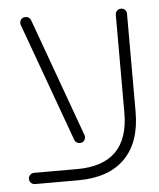

<svg xmlns="http://www.w3.org/2000/svg" viewBox="-44 -562 497 600"><g transform="rotate(-5 205.0 -261.5)"><path d="M24.4 -17.8Q24.4 -24.8 29.6 -30Q34.8 -35.2 42.2 -35.2H177.4Q258.1 -35.2 298.9 -75.9Q339.6 -116.7 339.6 -197.4V-505.2Q339.6 -512.6 344.8 -517.6Q350 -522.6 357.4 -522.6Q364.8 -522.6 369.8 -517.6Q374.8 -512.6 374.8 -505.2V-197.4Q374.8 -101.9 323.9 -50.9Q273 0 177.4 0H42.2Q34.8 0 29.6 -5.2Q24.4 -10.4 24.4 -17.8ZM176.3 -126.7 41.1 -498.9Q40 -501.9 40 -505.2Q40 -512.2 44.6 -517.4Q49.3 -522.6 57.8 -522.6Q63.3 -522.6 68 -519.6Q72.6 -516.7 74.4 -511.5L209.3 -139.3Q210.4 -136.7 210.4 -133Q210.4 -125.9 205.7 -120.7Q201.1 -115.6 192.6 -115.6Q187 -115.6 182.4 -118.7Q177.8 -121.9 176.3 -126.7Z"/></g></svg>

Font: 26F Galaxy Hebrew Light
Style: Regular
Weight: 300
Designer: C₂₉H₂₅N₃O₅
Version: Version 1.000